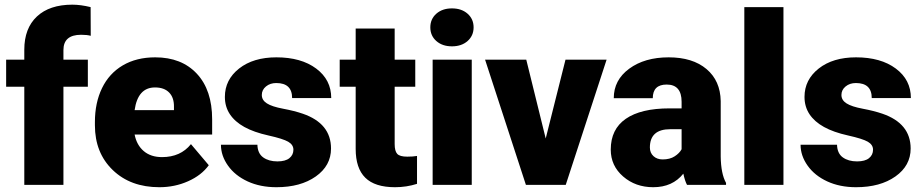

<svg xmlns="http://www.w3.org/2000/svg" viewBox="-20 -780 3893 810"><path d="M82.5 0V-414.1H5.9V-528.3H82.5V-570.3Q82.5 -660.6 135.7 -710.4Q189 -760.3 285.2 -760.3Q320.3 -760.3 362.3 -750L362.8 -628.9Q347.7 -633.3 322.3 -633.3Q247.6 -633.3 247.6 -568.8V-528.3H350.6V-414.1H247.6V0Z M652.3 9.8Q530.8 9.8 455.6 -62.7Q380.4 -135.3 380.4 -251.5V-265.1Q380.4 -346.2 410.4 -408.2Q440.4 -470.2 498 -504.2Q555.7 -538.1 634.8 -538.1Q746.1 -538.1 810.5 -469Q875 -399.9 875 -276.4V-212.4H547.9Q556.6 -168 586.4 -142.6Q616.2 -117.2 663.6 -117.2Q741.7 -117.2 785.6 -171.9L860.8 -83Q830.1 -40.5 773.7 -15.4Q717.3 9.8 652.3 9.8ZM633.8 -411.1Q561.5 -411.1 547.9 -315.4H713.9V-328.1Q714.8 -367.7 693.8 -389.4Q672.9 -411.1 633.8 -411.1Z M1217.8 -148.4Q1217.8 -169.4 1195.8 -182.1Q1173.8 -194.8 1112.3 -208.5Q1050.8 -222.2 1010.7 -244.4Q970.7 -266.6 949.7 -298.3Q928.7 -330.1 928.7 -371.1Q928.7 -443.8 988.8 -491Q1048.8 -538.1 1146 -538.1Q1250.5 -538.1 1314 -490.7Q1377.4 -443.4 1377.4 -366.2H1212.4Q1212.4 -429.7 1145.5 -429.7Q1119.6 -429.7 1102.1 -415.3Q1084.5 -400.9 1084.5 -379.4Q1084.5 -357.4 1106 -343.8Q1127.4 -330.1 1174.6 -321.3Q1221.7 -312.5 1257.3 -300.3Q1376.5 -259.3 1376.5 -153.3Q1376.5 -81.1 1312.3 -35.6Q1248 9.8 1146 9.8Q1078.1 9.8 1024.9 -14.6Q971.7 -39.1 941.9 -81.1Q912.1 -123 912.1 -169.4H1065.9Q1066.9 -132.8 1090.3 -116Q1113.8 -99.1 1150.4 -99.1Q1184.1 -99.1 1200.9 -112.8Q1217.8 -126.5 1217.8 -148.4Z M1645 -659.7V-528.3H1731.9V-414.1H1645V-172.4Q1645 -142.6 1655.8 -130.9Q1666.5 -119.1 1698.2 -119.1Q1722.7 -119.1 1739.3 -122.1V-4.4Q1694.8 9.8 1646.5 9.8Q1561.5 9.8 1521 -30.3Q1480.5 -70.3 1480.5 -151.9V-414.1H1413.1V-528.3H1480.5V-659.7Z M1970.2 0H1805.2V-528.3H1970.2ZM1795.4 -664.6Q1795.4 -699.7 1820.8 -722.2Q1846.2 -744.6 1886.7 -744.6Q1927.2 -744.6 1952.6 -722.2Q1978 -699.7 1978 -664.6Q1978 -629.4 1952.6 -606.9Q1927.2 -584.5 1886.7 -584.5Q1846.2 -584.5 1820.8 -606.9Q1795.4 -629.4 1795.4 -664.6Z M2282.2 -195.8 2365.7 -528.3H2539.1L2366.7 0H2198.7L2026.4 -528.3H2200.2Z M2878.4 0Q2869.6 -16.1 2862.8 -47.4Q2817.4 9.8 2735.8 9.8Q2661.1 9.8 2608.9 -35.4Q2556.6 -80.6 2556.6 -148.9Q2556.6 -234.9 2620.1 -278.8Q2683.6 -322.8 2804.7 -322.8H2855.5V-350.6Q2855.5 -423.3 2792.5 -423.3Q2733.9 -423.3 2733.9 -365.7H2569.3Q2569.3 -442.4 2634.5 -490.2Q2699.7 -538.1 2800.8 -538.1Q2901.9 -538.1 2960.4 -488.8Q3019 -439.5 3020.5 -353.5V-119.6Q3021.5 -46.9 3043 -8.3V0ZM2775.4 -107.4Q2806.2 -107.4 2826.4 -120.6Q2846.7 -133.8 2855.5 -150.4V-234.9H2807.6Q2721.7 -234.9 2721.7 -157.7Q2721.7 -135.3 2736.8 -121.3Q2752 -107.4 2775.4 -107.4Z M3285.2 0H3120.1V-750H3285.2Z M3663.1 -148.4Q3663.1 -169.4 3641.1 -182.1Q3619.1 -194.8 3557.6 -208.5Q3496.1 -222.2 3456.1 -244.4Q3416 -266.6 3395 -298.3Q3374 -330.1 3374 -371.1Q3374 -443.8 3434.1 -491Q3494.1 -538.1 3591.3 -538.1Q3695.8 -538.1 3759.3 -490.7Q3822.8 -443.4 3822.8 -366.2H3657.7Q3657.7 -429.7 3590.8 -429.7Q3564.9 -429.7 3547.4 -415.3Q3529.8 -400.9 3529.8 -379.4Q3529.8 -357.4 3551.3 -343.8Q3572.8 -330.1 3619.9 -321.3Q3667 -312.5 3702.6 -300.3Q3821.8 -259.3 3821.8 -153.3Q3821.8 -81.1 3757.6 -35.6Q3693.4 9.8 3591.3 9.8Q3523.4 9.8 3470.2 -14.6Q3417 -39.1 3387.2 -81.1Q3357.4 -123 3357.4 -169.4H3511.2Q3512.2 -132.8 3535.6 -116Q3559.1 -99.1 3595.7 -99.1Q3629.4 -99.1 3646.2 -112.8Q3663.1 -126.5 3663.1 -148.4Z"/></svg>

Font: Vazir Black
Style: Black
Weight: 900
Designer: Saber Rastikerdar
Foundry: Saber Rastikerdar
Version: Version 30.0.0